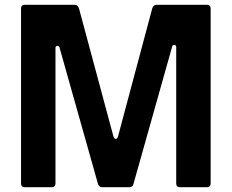

<svg xmlns="http://www.w3.org/2000/svg" viewBox="-20 -783 969 803"><path d="M84 0Q68 0 68 -16V-747Q68 -763 84 -763H292Q305 -763 310 -749L454 -214Q457 -202 464 -202Q471 -202 474 -214L617 -749Q622 -763 635 -763H845Q861 -763 861 -747V-16Q861 0 845 0H733Q717 0 717 -16V-586Q717 -595 709 -595Q701 -595 700 -588L538 -13Q535 0 520 0H408Q395 0 390 -13L229 -584Q228 -591 220 -591Q212 -591 212 -582V-16Q212 0 196 0Z"/></svg>

Font: Open Sauce Two
Style: Bold
Weight: 700
Designer: Alfredo Marco Pradil
Foundry: Creative Sauce Fz LLC
Version: Version 1.477